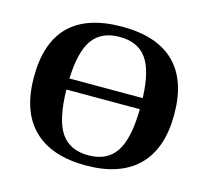

<svg xmlns="http://www.w3.org/2000/svg" viewBox="-98 -776 974 899"><g transform="rotate(15 389.0 -326.0)"><path d="M48.8 -328.1Q48.8 -662.1 389.2 -662.1Q557.1 -662.1 643.1 -577.4Q729 -492.7 729 -328.1Q729 -161.6 642.1 -75.9Q555.2 9.8 389.2 9.8Q223.6 9.8 136.2 -75.7Q48.8 -161.1 48.8 -328.1ZM389.2 -39.1Q479.5 -39.1 522.2 -102.8Q564.9 -166.5 566.9 -310.1H210.9Q213.4 -164.6 256.3 -101.8Q299.3 -39.1 389.2 -39.1ZM389.2 -612.8Q301.3 -612.8 258.5 -554Q215.8 -495.1 211.4 -363.8H566.4Q562 -495.1 519.8 -554Q477.5 -612.8 389.2 -612.8Z"/></g></svg>

Font: Liberation Serif
Style: Bold
Weight: 700
Designer: Steve Matteson
Foundry: Ascender Corporation
Version: Version 2.1.5